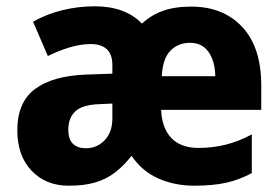

<svg xmlns="http://www.w3.org/2000/svg" viewBox="-20 -580 888 610"><path d="M588 -559Q689 -559 749.5 -494.5Q810 -430 810 -309V-231H492Q494 -174 524 -142Q554 -110 611 -110Q654 -110 695.5 -120Q737 -130 780 -153V-30Q741 -9 699 0.5Q657 10 597 10Q535 10 483 -13Q431 -36 398 -85Q371 -51 343.5 -30.5Q316 -10 281.5 0Q247 10 198 10Q126 10 80.5 -37.5Q35 -85 35 -166Q35 -255 91 -297Q147 -339 253 -343L337 -346V-373Q337 -408 319 -424Q301 -440 269 -440Q237 -440 203 -430Q169 -420 132 -402L85 -511Q127 -535 177.5 -547.5Q228 -560 281 -560Q378 -560 431 -505Q460 -532 497.5 -545.5Q535 -559 588 -559ZM584 -444Q546 -444 521.5 -419Q497 -394 494 -338H664Q663 -386 642.5 -415Q622 -444 584 -444ZM294 -249Q241 -247 219 -226Q197 -205 197 -168Q197 -137 212 -123Q227 -109 253 -109Q288 -109 312.5 -134.5Q337 -160 337 -204V-251Z"/></svg>

Font: Noto Sans Gurmukhi SemiCondensed ExtraBold
Style: Regular
Weight: 800
Width: 4
Designer: Jelle Bosma - Monotype Design Team
Foundry: Monotype Imaging Inc.
Version: Version 2.004; ttfautohint (v1.8.4.7-5d5b)